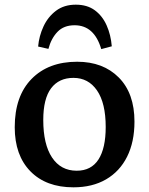

<svg xmlns="http://www.w3.org/2000/svg" viewBox="-20 -787 638 821"><path d="M294 14Q177 14 110 -54.5Q43 -123 43 -243Q43 -376 115 -449.5Q187 -523 310 -523Q421 -523 488 -455.5Q555 -388 555 -267Q555 -180 523.5 -117Q492 -54 433.5 -20Q375 14 294 14ZM308 -57Q370 -57 401 -105Q432 -153 432 -244Q432 -346 395 -400Q358 -454 294 -454Q232 -454 198.5 -409.5Q165 -365 165 -274Q165 -170 202.5 -113.5Q240 -57 308 -57ZM304 -767Q353 -767 385.5 -743Q418 -719 436 -678.5Q454 -638 458 -589L413 -577Q383 -679 299 -679Q253 -679 226 -651Q199 -623 187 -578L143 -588Q147 -633 166 -674Q185 -715 219.5 -741Q254 -767 304 -767Z"/></svg>

Font: Literata 12pt Medium
Style: Regular
Weight: 500
Designer: Latin by Veronika Burian and Jose Scaglione. Greek by Irene Vlachou. Cyrillic by Vera Evstafieva.
Foundry: TypeTogether
Version: Version 3.002